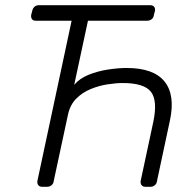

<svg xmlns="http://www.w3.org/2000/svg" viewBox="-20 -720 741 740"><path d="M143 0Q133 0 128 -6Q123 -12 124 -22L256 -640H118Q108 -640 103.5 -646Q99 -652 100 -662L104 -677Q106 -688 113 -694Q120 -700 130 -700H558Q569 -700 574 -694Q579 -688 577 -677L573 -662Q572 -652 564.5 -646Q557 -640 546 -640H319L266 -393Q287 -418 322 -432Q357 -446 396.5 -452Q436 -458 468 -458Q572 -458 614 -406Q656 -354 635 -256L585 -22Q584 -12 576.5 -6Q569 0 559 0H541Q531 0 526 -6Q521 -12 522 -22L571 -251Q588 -333 561.5 -366.5Q535 -400 453 -400Q428 -400 395 -395Q362 -390 330 -377Q298 -364 274 -340Q250 -316 242 -278L187 -22Q186 -12 178.5 -6Q171 0 161 0Z"/></svg>

Font: Rubik Light Light
Style: Italic
Weight: 300
Italic angle: -12°
Version: Version 2.104